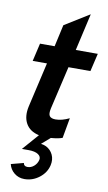

<svg xmlns="http://www.w3.org/2000/svg" viewBox="-103 -744 592 1048"><g transform="rotate(10 193.5 -219.5)"><path d="M242.2 -388.2 187 -150.9Q179.7 -118.2 189 -106.7Q198.2 -95.2 222.2 -95.2Q256.8 -95.2 297.9 -115.2L277.8 -2.9Q254.4 5.9 214.4 8.8L167 49.8Q179.2 50.8 196.3 58.1Q222.2 71.3 234.4 97.4Q246.6 123.5 239.3 155.8Q229.5 198.2 192.6 226.6Q155.8 254.9 110.4 254.9Q78.1 254.9 54.2 235.4Q30.3 215.8 23.9 187L93.3 168.9Q95.7 187 116.2 187Q135.7 187 151.9 173.1Q168 159.2 173.3 138.2Q177.7 119.1 159.7 107.2Q141.6 95.2 106.9 95.2H69.3L147.9 5.4Q96.2 -5.9 74.7 -44.4Q53.2 -83 65.9 -140.1L123 -388.2H43.9L66.9 -487.8H147.9L174.8 -608.9L312 -693.8L265.1 -487.8H387.2L363.8 -388.2Z"/></g></svg>

Font: HK Grotesk Legacy
Style: Bold Italic
Weight: 700
Italic angle: -13°
Designer: Alfredo Marco Pradil
Foundry: Hanken Design Co.
Version: Version 2.022;PS 002.022;hotconv 1.0.88;makeotf.lib2.5.64775